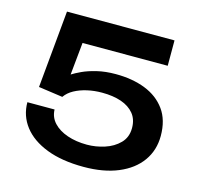

<svg xmlns="http://www.w3.org/2000/svg" viewBox="-102 -798 964 921"><g transform="rotate(15 380.0 -337.5)"><path d="M389 12Q281 12 205 -17.5Q129 -47 89 -99Q49 -151 49 -218H184Q185 -180 210.5 -152.5Q236 -125 279.5 -110Q323 -95 377 -95Q421 -95 464.5 -109Q508 -123 537 -152.5Q566 -182 566 -228Q566 -271 543 -299Q520 -327 479.5 -341Q439 -355 384 -355Q345 -355 310 -347Q275 -339 247.5 -324Q220 -309 204 -286L84 -303L120 -687H654V-561H231L215 -400Q232 -411 261 -424.5Q290 -438 331.5 -448Q373 -458 424 -458Q507 -458 571 -433Q635 -408 672 -357Q709 -306 709 -227Q709 -156 670.5 -102Q632 -48 560 -18Q488 12 389 12Z"/></g></svg>

Font: Archivo SemiBold Expanded SemiBold
Style: Regular
Weight: 600
Width: 7
Version: Version 2.001